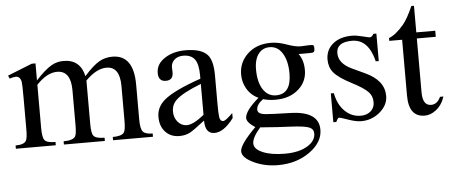

<svg xmlns="http://www.w3.org/2000/svg" viewBox="-52 -719 2496 1060"><g transform="rotate(-5 1195.5 -189.5)"><path d="M774.4 0H553.2V-18.1Q602.5 -18.1 615.7 -36.6Q625.5 -50.8 625.5 -101.1V-294.4Q625.5 -402.3 551.3 -402.3Q496.6 -402.3 435.5 -341.3V-101.1Q435.5 -49.8 446.3 -35.6Q459 -18.1 507.8 -18.1V0H280.8V-18.1Q332.5 -18.1 345.7 -38.6Q354 -51.3 354 -101.1V-294.4Q354 -403.3 277.8 -403.3Q221.7 -403.3 163.6 -341.3V-101.1Q163.6 -48.8 175.8 -34.2Q189 -18.1 235.8 -18.1V0H14.6V-18.1Q60.5 -18.1 73.2 -38.6Q81.5 -52.7 81.5 -101.1V-272.5Q81.5 -349.1 79.1 -364.3Q73.2 -396 48.3 -396Q35.6 -396 14.6 -388.7L6.8 -405.8L142.6 -460H163.6V-365.7Q214.8 -421.4 251.5 -442.4Q282.2 -460 318.4 -460Q411.1 -460 432.1 -365.7Q480 -420.4 516.6 -441.4Q549.3 -460 588.9 -460Q707 -460 707 -294.4V-101.1Q707 -50.3 720.5 -34.2Q733.9 -18.1 774.4 -18.1Z M1221.7 -64.5Q1167 8.8 1115.2 8.8Q1063 8.8 1063 -64.5Q1000.5 -15.6 980 -4.9Q954.6 8.8 920.9 8.8Q873 8.8 843.5 -22.7Q814 -54.2 814 -106Q814 -160.6 858.9 -198.7Q913.6 -245.1 1063 -296.4V-314.5Q1063 -377.4 1043 -404.3Q1022.9 -431.2 979.5 -431.2Q950.2 -431.2 931.9 -415.5Q913.6 -399.9 912.1 -376L913.1 -347.2Q914.6 -301.3 872.6 -301.3Q831.1 -301.3 831.1 -348.1Q831.1 -398.9 880.9 -430.2Q927.2 -460 994.6 -460Q1085.4 -460 1118.7 -418.9Q1145 -386.2 1145 -307.6V-154.8Q1145 -97.7 1147.9 -77.1Q1151.4 -52.7 1168.9 -52.7Q1182.1 -52.7 1221.7 -92.3ZM1063 -96.2V-267.6Q959 -227.1 923.3 -192.4Q896.5 -167 896.5 -128.9Q896.5 -94.7 916.5 -71.5Q936.5 -48.3 964.8 -47.4Q1001.5 -46.4 1063 -96.2Z M1704.6 -407.7Q1704.6 -393.6 1699.5 -388.9Q1694.3 -384.3 1672.9 -384.8H1615.2Q1641.6 -349.6 1642.1 -295.4Q1642.6 -231.9 1596.2 -189.5Q1546.9 -144.5 1465.8 -144.5Q1429.7 -144.5 1397.9 -153.8Q1360.8 -126.5 1360.8 -99.1Q1360.8 -88.4 1368.7 -81.5Q1377.9 -72.8 1406.2 -70.1Q1434.6 -67.4 1543 -64.5Q1698.7 -60.1 1698.7 41.5Q1698.7 110.4 1627 162.6Q1553.2 216.3 1448.7 216.3Q1375 216.3 1313.7 186.8Q1252.4 157.2 1252.4 123Q1252.4 85.4 1341.8 -3.9Q1295.9 -33.7 1295.9 -57.6Q1295.9 -97.2 1373.5 -163.6Q1333 -181.6 1310.1 -220.7Q1289.1 -256.8 1289.1 -299.3Q1289.1 -365.2 1335.9 -411.1Q1386.2 -460 1466.8 -460Q1507.3 -460 1554 -443.1Q1600.6 -426.3 1629.4 -426.3Q1646 -426.3 1671.9 -428.2Q1687.5 -429.2 1697.8 -427.2Q1704.6 -425.8 1704.6 -407.7ZM1555.7 -282.7Q1555.7 -352.1 1529.5 -394.3Q1503.4 -436.5 1458.5 -436.5Q1421.4 -436.5 1398.9 -409.2Q1373.5 -378.4 1373.5 -320.3Q1373.5 -252 1398.9 -210.9Q1425.8 -168.5 1471.7 -168.5Q1555.7 -168.5 1555.7 -282.7ZM1663.1 59.6Q1663.1 35.2 1639.2 24.9Q1613.3 14.2 1538.1 10.7Q1473.1 8.3 1368.7 0Q1322.8 52.2 1322.8 85.4Q1322.8 116.7 1370.1 136.7Q1417.5 156.7 1492.2 156.7Q1573.7 156.7 1621.1 126Q1663.1 98.6 1663.1 59.6Z M2076.7 -112.8Q2076.7 -62 2032 -23.7Q1987.3 14.6 1927.7 14.6Q1899.9 14.6 1860.4 1Q1816.4 -14.6 1807.1 -15.6Q1799.8 -15.6 1790 6.8H1773.4V-152.8H1790Q1802.7 -86.9 1841.8 -50.3Q1878.4 -15.6 1927.7 -15.6Q1962.4 -15.6 1983.9 -35.2Q2003.9 -53.7 2004.4 -81.5Q2005.4 -116.2 1984.4 -139.2Q1961.4 -165 1891.6 -200.9Q1821.8 -236.8 1795.4 -268.6Q1771.5 -297.9 1771.5 -340.3Q1771.5 -392.6 1809.1 -425.3Q1849.1 -460 1917 -460Q1940.4 -460 1975.1 -451.2Q2009.8 -442.4 2014.2 -442.4Q2027.3 -442.4 2036.1 -460H2052.7V-307.6H2036.1Q2005.9 -432.1 1915 -432.1Q1830.1 -432.1 1828.6 -373Q1827.1 -314.5 1901.4 -279.8L1973.6 -246.1Q2076.7 -198.2 2076.7 -112.8Z M2391.1 -81.5Q2376.5 -35.2 2342.3 -8.8Q2312.5 14.6 2279.8 14.6Q2191.4 14.6 2191.4 -104V-413.6H2120.1V-429.2Q2158.2 -443.4 2202.6 -495.6Q2228.5 -526.4 2258.3 -594.7H2272.9V-447.3H2377.9V-413.6H2272.9V-115.2Q2272.9 -43.5 2317.4 -41.5Q2353.5 -40 2372.1 -81.5Z"/></g></svg>

Font: Dai Banna SIL Book
Style: Regular
Weight: 400
Designer: Victor Gaultney
Foundry: SIL International
Version: Version 2.000